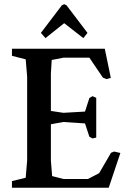

<svg xmlns="http://www.w3.org/2000/svg" viewBox="-20 -881 602 901"><path d="M36.1 -31.2 100.6 -46.9 107.4 -127.9V-521.5L100.6 -602.5L36.1 -619.1V-652.3H471.7L500 -515.6L479.5 -509.8L462.9 -516.6L399.4 -610.4H278.3L222.7 -599.6L218.8 -536.1V-360.4L277.3 -351.6L378.9 -357.4L399.4 -420.9L414.1 -429.7L431.6 -421.9V-235.4L414.1 -231.4L399.4 -239.3L378.9 -301.8L277.3 -308.6L218.8 -297.9V-127.9L224.6 -54.7L278.3 -41H392.6L445.3 -68.4L501 -164.1L515.6 -169.9L544.9 -163.1L490.2 0H36.1ZM171.9 -726.6 270.5 -856.4 281.2 -861.3 292 -856.4 390.6 -726.6 371.1 -702.1 282.2 -771.5H280.3L193.4 -702.1Z"/></svg>

Font: Comprehension Dark
Style: Regular
Weight: 700
Designer: Alfredo Marco Pradil
Foundry: Alfredo Marco Pradil
Version: 1.0